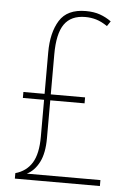

<svg xmlns="http://www.w3.org/2000/svg" viewBox="-52 -764 546 803"><g transform="rotate(5 220.5 -362.0)"><path d="M276 -724Q310 -724 335.5 -715Q361 -706 383 -690L369 -669Q344 -686 322 -692.5Q300 -699 276 -699Q216 -699 188 -659Q160 -619 160 -532V-364H304V-339H160V-180Q160 -117 140.5 -79Q121 -41 89 -25H398V0H41V-23Q87 -36 110.5 -74Q134 -112 134 -184V-339H45V-364H134V-538Q134 -621 166 -672.5Q198 -724 276 -724Z"/></g></svg>

Font: Noto Sans Khmer Condensed Thin
Style: Regular
Weight: 100
Width: 3
Designer: Danh Hong and the Monotype Design Team
Foundry: Monotype Imaging Inc.
Version: Version 2.004; ttfautohint (v1.8.4.7-5d5b)